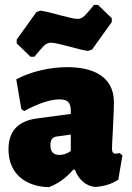

<svg xmlns="http://www.w3.org/2000/svg" viewBox="-20 -761 543 792"><path d="M15 -145C15 -44 86 9 182 11C219 -3 253 -27 282 -61H289C303 -23 333 8 375 10C412 7 443 -3 468 -20L485 -120L473 -130C466 -128 461 -127 456 -127C451 -127 448 -129 446 -132C443 -135 442 -141 442 -148C442 -154 443 -182 446 -233C449 -290 450 -326 450 -339C450 -451 355 -484 258 -484C187 -484 110 -467 47 -434L68 -311L80 -303C139 -335 188 -351 225 -351C260 -351 272 -338 272 -303V-291L130 -272C53 -261 15 -219 15 -145ZM106 -527H122C139 -548 152 -563 161 -572C170 -581 180 -585 191 -585C198 -585 209 -583 226 -579C242 -575 253 -572 258 -571C297 -560 326 -553 344 -551L360 -557L441 -670V-686L384 -741H368C351 -720 338 -705 329 -696C320 -687 310 -683 299 -683C292 -683 281 -685 265 -689C248 -693 237 -696 232 -697C193 -708 164 -715 146 -717L130 -711L49 -598V-582ZM188 -162C188 -181 194 -196 215 -198L272 -206V-138C257 -127 241 -122 225 -122C200 -122 188 -135 188 -162Z"/></svg>

Font: Luna Sans Black
Style: Regular
Weight: 900
Designer: Juan Pablo del Peral
Foundry: Huerta Tipografica
Version: Version 2.001; ttfautohint (v1.5)